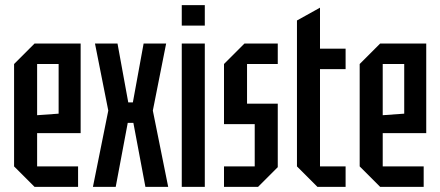

<svg xmlns="http://www.w3.org/2000/svg" viewBox="-20 -730 1720 750"><path d="M35 -80V-480L115 -560H295V-210H125V-80H285V0H115ZM125 -280 209 -286V-480H125Z M343 0 403 -298 351 -560H439L481 -330H499L541 -560H629L577 -298L637 0H548L501 -250H479L432 0Z M690 0V-560H780V0ZM690 -630V-710H780V-630Z M855 0V-80H975V-245H855V-480L935 -560H1065V-480H945V-325H1065V-77L988 0Z M1140 -650 1230 -700V-540H1330V-460H1230V-80H1330V0H1220L1140 -80Z M1385 -80V-480L1465 -560H1645V-210H1475V-80H1635V0H1465ZM1475 -280 1559 -286V-480H1475Z"/></svg>

Font: Tektur Condensed
Style: Regular
Weight: 400
Width: 3
Designer: Adam Jagosz
Foundry: Adam Jagosz
Version: Version 1.005;gftools[0.9.30]